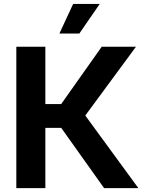

<svg xmlns="http://www.w3.org/2000/svg" viewBox="-20 -968 753 988"><path d="M64 0V-727.5H213.4V-432.6H294.9L503.4 -727.5H679.7L418.9 -373.5L691.9 0H515.6L294.9 -310.1H213.4V0ZM285.6 -795.4 356.4 -947.8H493.2L388.2 -795.4Z"/></svg>

Font: Inter 17pt
Style: Bold
Weight: 700
Version: Version 4.001;git-66647c0bb